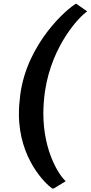

<svg xmlns="http://www.w3.org/2000/svg" viewBox="-20 -885 508 1075"><path d="M85.9 -246.6C85.9 3.9 236.3 146 272.5 170.4H280.8L348.1 129.4C313.5 100.1 222.7 -34.7 222.7 -250C222.7 -286.1 226.1 -336.9 232.4 -377.4C272 -635.3 427.2 -794.9 468.3 -821.3L406.2 -864.7C358.4 -838.9 131.3 -645 93.3 -353.5C88.4 -315.9 85.9 -280.3 85.9 -246.6Z"/></svg>

Font: Merriweather
Style: Heavy Italic
Weight: 900
Italic angle: -7.5°
Designer: Eben Sorkin
Foundry: Eben Sorkin
Version: Version 1.001